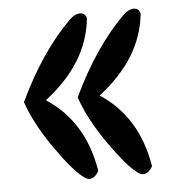

<svg xmlns="http://www.w3.org/2000/svg" viewBox="-43 -533 525 584"><g transform="rotate(-5 219.5 -241.0)"><path d="M29 -239Q99 -387 190 -477Q206 -493 223 -493Q237 -493 242 -477Q229 -341 96 -239Q211 -164 236 -11Q224 11 207 11Q200 11 192 5Q161 -16 106.5 -93.5Q52 -171 29 -239ZM193 -239Q263 -387 354 -477Q370 -493 387 -493Q401 -493 406 -477Q393 -341 260 -239Q375 -164 400 -11Q388 11 371 11Q364 11 356 5Q325 -16 270.5 -93.5Q216 -171 193 -239Z"/></g></svg>

Font: Gorditas
Style: Regular
Weight: 400
Designer: Gustavo Dipre (gbrenda1987@gmail.com)
Foundry: Gustavo Dipre (gbrenda1987@gmail.com)
Version: Version 1.001